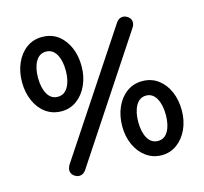

<svg xmlns="http://www.w3.org/2000/svg" viewBox="-104 -825 1007 949"><g transform="rotate(-15 399.5 -350.0)"><path d="M36 -518Q36 -571 55 -614.5Q74 -658 108.5 -683.5Q143 -709 189 -709Q258 -709 299.5 -654.5Q341 -600 341 -519Q341 -467 321.5 -423.5Q302 -380 267.5 -354.5Q233 -329 189 -329Q143 -329 108.5 -354Q74 -379 55 -422.5Q36 -466 36 -518ZM149 -37Q149 -48 156 -62L567 -683Q581 -702 600 -702Q615 -702 628.5 -691Q642 -680 642 -663Q642 -651 634 -638L224 -17Q210 2 191 2Q176 2 162.5 -9Q149 -20 149 -37ZM260 -518Q260 -570 241.5 -602Q223 -634 189 -634Q155 -634 136.5 -602Q118 -570 118 -519Q118 -467 136.5 -435Q155 -403 189 -403Q223 -403 241.5 -435Q260 -467 260 -518ZM458 -179Q458 -232 477 -275.5Q496 -319 530.5 -344.5Q565 -370 611 -370Q657 -370 691.5 -344.5Q726 -319 744.5 -276Q763 -233 763 -180Q763 -128 743.5 -85Q724 -42 689.5 -16.5Q655 9 611 9Q567 9 532 -16Q497 -41 477.5 -84Q458 -127 458 -179ZM681 -179Q681 -231 662.5 -263.5Q644 -296 611 -296Q577 -296 558.5 -263.5Q540 -231 540 -180Q540 -128 558.5 -96Q577 -64 611 -64Q645 -64 663 -96Q681 -128 681 -179Z"/></g></svg>

Font: Quicksand Medium
Style: Regular
Weight: 500
Designer: Andrew Paglinawan
Foundry: Andrew Paglinawan
Version: Version 3.000